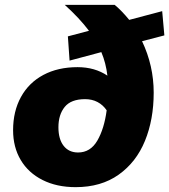

<svg xmlns="http://www.w3.org/2000/svg" viewBox="-20 -760 698 792"><path d="M513 -678 649 -714 658 -614 566 -590Q614 -489 614 -378Q614 -267 578 -179Q542 -91 469.5 -39.5Q397 12 292 12Q214 12 155.5 -17.5Q97 -47 65.5 -100Q34 -153 34 -223Q34 -301 66.5 -360Q99 -419 159 -451Q219 -483 300 -483Q371 -483 423 -448Q417 -500 398 -545L267 -510L260 -610L347 -633Q308 -685 247 -740H453Q483 -715 513 -678ZM302 -131Q353 -131 381.5 -180Q410 -229 420 -305Q405 -327 382.5 -339Q360 -351 331 -351Q273 -351 247 -319Q221 -287 221 -235Q221 -186 242.5 -158.5Q264 -131 302 -131Z"/></svg>

Font: Azeret Mono ExtraBold
Style: Italic
Weight: 800
Italic angle: -12°
Designer: Martin Vácha
Foundry: Displaay
Version: Version 1.000; Glyphs 3.0.3, build 3074